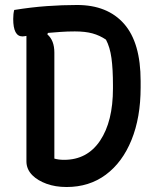

<svg xmlns="http://www.w3.org/2000/svg" viewBox="-20 -740 640 770"><path d="M544 -389Q544 -269 507.5 -179Q471 -89 404.5 -39.5Q338 10 247 10Q202 10 166.5 -3Q131 -16 110 -37Q86 -61 86 -93V-596Q75 -594 70 -594Q33 -594 33 -664Q33 -685 37 -700Q105 -711 167.5 -715.5Q230 -720 289 -720Q411 -720 477.5 -644.5Q544 -569 544 -415ZM198 -104Q215 -99 237 -99Q330 -99 381.5 -176Q433 -253 433 -385V-398Q433 -463 427 -507Q421 -551 405 -581Q380 -598 351 -606Q322 -614 280 -614Q250 -614 222.5 -612Q195 -610 172 -608L170 -602Q198 -578 198 -529Z"/></svg>

Font: Recursive Mn Csl St Med
Style: Regular
Weight: 500
Monospace: yes
Version: Version 1.079;hotconv 1.0.112;makeotfexe 2.5.65598; ttfautoh